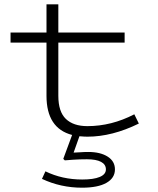

<svg xmlns="http://www.w3.org/2000/svg" viewBox="-20 -622 732 892"><path d="M514 165Q514 205 474.5 227.5Q435 250 361 250Q262 250 175 209L191 174Q269 212 362 212Q415 212 443.5 200Q472 188 472 165Q472 142 449.5 130Q427 118 384 118Q350 118 320 120Q290 122 281 123L274 116L315 5Q196 -26 196 -177V-424H29V-471H196V-602H251V-471H559V-424H251V-177Q251 -103 286 -69.5Q321 -36 386 -36Q498 -36 604 -91L625 -48Q501 13 386 13Q373 13 349 11L322 87Q332 87 351.5 85.5Q371 84 390 84Q446 84 480 105.5Q514 127 514 165Z"/></svg>

Font: BioRhyme Expanded Light
Style: Regular
Weight: 300
Width: 7
Designer: Aoife Mooney
Foundry: Aoife Mooney Type
Version: Version 1.001